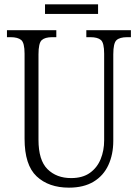

<svg xmlns="http://www.w3.org/2000/svg" viewBox="-20 -853 634 883"><path d="M297 10Q204 10 148.5 -42Q93 -94 93 -215V-606Q93 -656 77.5 -669Q62 -682 29 -682H12V-714H239V-682H220Q187 -682 172 -668.5Q157 -655 157 -603V-210Q157 -116 198.5 -75Q240 -34 307 -34Q360 -34 393.5 -58Q427 -82 443 -121.5Q459 -161 459 -207V-606Q459 -656 444 -669Q429 -682 396 -682H377V-714H582V-682H565Q531 -682 516 -668.5Q501 -655 501 -603V-205Q501 -143 478.5 -94Q456 -45 410.5 -17.5Q365 10 297 10ZM187 -789V-833H431V-789Z"/></svg>

Font: Noto Serif Tamil Condensed Light
Style: Regular
Weight: 300
Width: 3
Designer: Indian Type Foundry, Tom Grace, and the Monotype Design Team
Foundry: Monotype Imaging Inc.
Version: Version 2.004; ttfautohint (v1.8.4.7-5d5b)